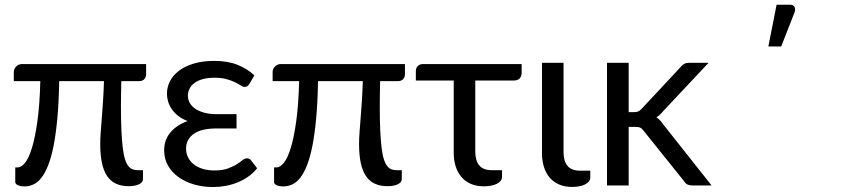

<svg xmlns="http://www.w3.org/2000/svg" viewBox="-20 -766 3504 793"><path d="M583.5 -459.5Q583.5 -447.5 576.2 -439.2Q569 -431 554.5 -431H481Q480.5 -402.5 480 -378Q479.5 -353.5 479.5 -328.5Q479.5 -269 481.5 -226.2Q483.5 -183.5 487.2 -154Q491 -124.5 497 -106.5Q503 -88.5 511 -79Q519 -69.5 529 -66.2Q539 -63 551.5 -63H570.5V-27Q570.5 -12.5 553.8 -4.8Q537 3 511.5 3Q482 3 459.8 -7Q437.5 -17 423 -38Q408.5 -59 401.2 -92.2Q394 -125.5 394 -172Q394 -194.5 396 -220.8Q398 -247 400.5 -278.5Q403 -310 405.5 -347.8Q408 -385.5 409.5 -431H224.5Q223 -345 217 -279Q211 -213 201.5 -164.8Q192 -116.5 179.2 -84Q166.5 -51.5 151.2 -32Q136 -12.5 118 -4.2Q100 4 80.5 4Q74.5 4 68 3Q61.5 2 55.8 -0.2Q50 -2.5 46.5 -6Q43 -9.5 43 -14V-74.5H53Q68 -74.5 83.5 -93.8Q99 -113 112 -155.2Q125 -197.5 134.5 -265.5Q144 -333.5 146.5 -431H37V-468.5Q37 -474 39.2 -479.8Q41.5 -485.5 46 -490.5Q50.5 -495.5 56.8 -498.5Q63 -501.5 71.5 -501.5H583.5Z M1042 -71Q1025.5 -50.5 1004.5 -36Q983.5 -21.5 959.8 -12Q936 -2.5 910.5 2Q885 6.5 860 6.5Q818.5 6.5 782 -4Q745.5 -14.5 717.8 -34.2Q690 -54 674 -82Q658 -110 658 -145Q658 -188.5 684 -219.2Q710 -250 755 -266Q731.5 -275 715.2 -288Q699 -301 689 -316Q679 -331 674.2 -347.2Q669.5 -363.5 669.5 -379Q669.5 -405.5 681.8 -430Q694 -454.5 718.5 -473.2Q743 -492 779.5 -503.2Q816 -514.5 865 -514.5Q921 -514.5 961.8 -498Q1002.5 -481.5 1030.5 -454.5L1010.5 -420Q1005 -412 1000.8 -409.5Q996.5 -407 990 -407Q983.5 -407 974.5 -413Q965.5 -419 951.2 -426Q937 -433 916.2 -439Q895.5 -445 866 -445Q838 -445 817.5 -439.2Q797 -433.5 783.2 -423.2Q769.5 -413 762.8 -399.5Q756 -386 756 -371Q756 -354.5 764 -340.5Q772 -326.5 787.5 -316.2Q803 -306 825 -300.2Q847 -294.5 875 -294.5H957V-235.5H875Q811 -235.5 779.8 -212.8Q748.5 -190 748.5 -152.5Q748.5 -133 756.5 -116.5Q764.5 -100 779.8 -87.8Q795 -75.5 816.5 -68.8Q838 -62 865 -62Q898 -62 920 -69.8Q942 -77.5 956.8 -87Q971.5 -96.5 981.2 -104.2Q991 -112 1000 -112Q1011 -112 1017 -103.5Z M1652.5 -459.5Q1652.5 -447.5 1645.2 -439.2Q1638 -431 1623.5 -431H1550Q1549.5 -402.5 1549 -378Q1548.5 -353.5 1548.5 -328.5Q1548.5 -269 1550.5 -226.2Q1552.5 -183.5 1556.2 -154Q1560 -124.5 1566 -106.5Q1572 -88.5 1580 -79Q1588 -69.5 1598 -66.2Q1608 -63 1620.5 -63H1639.5V-27Q1639.5 -12.5 1622.8 -4.8Q1606 3 1580.5 3Q1551 3 1528.8 -7Q1506.5 -17 1492 -38Q1477.5 -59 1470.2 -92.2Q1463 -125.5 1463 -172Q1463 -194.5 1465 -220.8Q1467 -247 1469.5 -278.5Q1472 -310 1474.5 -347.8Q1477 -385.5 1478.5 -431H1293.5Q1292 -345 1286 -279Q1280 -213 1270.5 -164.8Q1261 -116.5 1248.2 -84Q1235.5 -51.5 1220.2 -32Q1205 -12.5 1187 -4.2Q1169 4 1149.5 4Q1143.5 4 1137 3Q1130.5 2 1124.8 -0.2Q1119 -2.5 1115.5 -6Q1112 -9.5 1112 -14V-74.5H1122Q1137 -74.5 1152.5 -93.8Q1168 -113 1181 -155.2Q1194 -197.5 1203.5 -265.5Q1213 -333.5 1215.5 -431H1106V-468.5Q1106 -474 1108.2 -479.8Q1110.5 -485.5 1115 -490.5Q1119.5 -495.5 1125.8 -498.5Q1132 -501.5 1140.5 -501.5H1652.5Z M2134.5 -466Q2134.5 -450.5 2126.2 -442Q2118 -433.5 2102.5 -433.5H1943V-140.5Q1943 -102.5 1959.5 -82.8Q1976 -63 2012.5 -63H2053.5V-35.5Q2053.5 -26 2047.5 -18.8Q2041.5 -11.5 2031.2 -6.5Q2021 -1.5 2007.5 1Q1994 3.5 1978.5 3.5Q1948 3.5 1924.8 -6.5Q1901.5 -16.5 1885.8 -35Q1870 -53.5 1862 -79Q1854 -104.5 1854 -135.5V-433.5H1697.5V-472.5Q1697.5 -484 1705.2 -492.8Q1713 -501.5 1728 -501.5H2134.5Z M2218.5 -506.5H2307.5V-138.5Q2307.5 -100.5 2324 -80.8Q2340.5 -61 2377 -61H2418V-33Q2418 -23.5 2412 -16.2Q2406 -9 2395.8 -4Q2385.5 1 2372 3.5Q2358.5 6 2343 6Q2312.5 6 2289.2 -4Q2266 -14 2250.2 -32.5Q2234.5 -51 2226.5 -76.8Q2218.5 -102.5 2218.5 -133.5Z M2576.5 -506.5V-303H2599.5Q2609.5 -303 2616.2 -305.8Q2623 -308.5 2630.5 -317L2790.5 -488.5Q2797.5 -497 2805.2 -501.8Q2813 -506.5 2826 -506.5H2906.5L2720 -308Q2706.5 -291 2691 -281.5Q2700 -275.5 2707.2 -267.8Q2714.5 -260 2721 -250L2919 0H2839.5Q2828 0 2819.8 -3.8Q2811.5 -7.5 2805.5 -17.5L2639 -225Q2631.5 -235.5 2624.2 -238.8Q2617 -242 2602 -242H2576.5V0H2487V-506.5Z M3153.5 -574 3187.5 -746.5H3243Q3256.5 -746.5 3261.5 -737.8Q3266.5 -729 3261.5 -714.5L3206.5 -574Z"/></svg>

Font: Lato
Style: Regular
Weight: 400
Designer: Lukasz Dziedzic with Adam Twardoch and Botio Nikoltchev
Foundry: tyPoland Lukasz Dziedzic
Version: Version 2.015; 2015-08-06; http://www.latofonts.com/